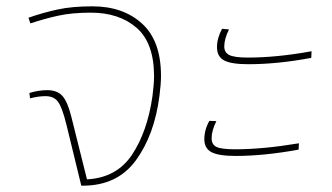

<svg xmlns="http://www.w3.org/2000/svg" viewBox="-20 -587 1050 607"><path d="M489 -347Q489 -321 484 -283Q468 -160 409.5 -80Q351 0 242 0H237L190 -193Q177 -246 164 -264.5Q151 -283 124 -283Q101 -283 75 -276L73 -293Q102 -302 129 -302Q161 -302 177.5 -283.5Q194 -265 206 -216L255 -20Q349 -25 397.5 -98Q446 -171 462 -283Q467 -321 467 -346Q467 -451 412 -499Q357 -547 267 -547Q208 -547 164.5 -537.5Q121 -528 76 -513L70 -531Q116 -547 162 -557Q208 -567 272 -567Q369 -567 429 -512.5Q489 -458 489 -347Z M666 -438Q666 -466 682 -496L704 -494Q689 -464 689 -440Q689 -421 705 -413Q721 -405 764 -405Q855 -405 965 -425L964 -404Q857 -384 765 -384Q711 -384 688.5 -396Q666 -408 666 -438ZM626 -147Q626 -177 642 -205L664 -204Q649 -174 649 -150Q649 -130 664.5 -122.5Q680 -115 724 -115Q811 -115 925 -134L924 -114Q815 -94 725 -94Q671 -94 648.5 -106Q626 -118 626 -147Z"/></svg>

Font: FiraGO Thin
Style: Italic
Weight: 100
Italic angle: -8°
Designer: bBox Type GmbH
Foundry: bBox Type GmbH
Version: Version 1.001